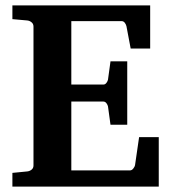

<svg xmlns="http://www.w3.org/2000/svg" viewBox="-20 -691 638 711"><path d="M25.9 0V-50.8L81.1 -56.2Q89.8 -57.1 96.9 -62.7Q104 -68.4 104 -78.1V-592.8Q104 -602.5 96.9 -608.4Q89.8 -614.3 81.1 -615.2L25.9 -620.1V-670.9H536.1V-511.2H463.9L448.2 -594.2Q446.3 -601.6 441.7 -607.2Q437 -612.8 430.2 -612.8H244.1V-377.9H362.8Q369.6 -377.9 374.3 -384.3Q378.9 -390.6 379.9 -396L389.2 -463.9H451.2V-229H389.2L379.9 -296.9Q378.9 -302.2 374.3 -308.6Q369.6 -314.9 362.8 -314.9H244.1V-60.1H461.9Q468.3 -60.1 473.6 -66.9Q479 -73.7 480 -79.1L495.1 -183.1H567.9V0Z"/></svg>

Font: Charis SIL Am
Style: Bold
Weight: 700
Foundry: SIL International
Version: Version 5.000